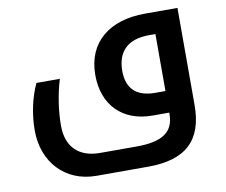

<svg xmlns="http://www.w3.org/2000/svg" viewBox="-80 -591 1092 929"><g transform="rotate(-10 466.5 -126.0)"><path d="M321 240H575C762 240 848 157 848 -15V-492H687C516 -492 400 -404 400 -241C400 -93 492 0 639 0H721V6C721 94 666 134 537 134H357C252 134 194 74 194 -28C194 -103 207 -184 228 -253H113C82 -187 65 -106 65 -27C65 128 168 240 321 240ZM721 -106H671C581 -106 532 -149 532 -238C532 -334 586 -386 689 -386H721Z"/></g></svg>

Font: Noto Kufi Arabic SemiBold
Style: Regular
Weight: 600
Designer: Monotype Design Team, David Williams, Khaled Hosny
Foundry: Google LLC
Version: Version 2.109